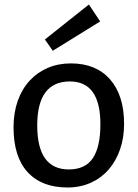

<svg xmlns="http://www.w3.org/2000/svg" viewBox="-20 -821 610 851"><path d="M40 -257Q40 -321 58.5 -373.5Q77 -426 111 -463Q145 -500 191.5 -520Q238 -540 294 -540Q406 -540 468 -469Q530 -398 530 -272Q530 -210 512 -158.5Q494 -107 461.5 -69.5Q429 -32 382.5 -11Q336 10 279 10Q165 10 102.5 -58Q40 -126 40 -257ZM290 -460Q145 -460 145 -265Q145 -70 285 -70Q358 -70 391.5 -120Q425 -170 425 -270Q425 -460 290 -460ZM424 -726 214 -596 179 -646 374 -801Z"/></svg>

Font: Bitter
Style: Regular
Weight: 400
Designer: Sol Matas
Foundry: Sol Matas
Version: Version 1.001